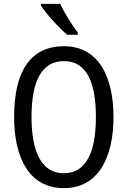

<svg xmlns="http://www.w3.org/2000/svg" viewBox="-20 -963 659 993"><path d="M291 -943H192V-934C217 -893 286 -818 328 -783H382V-795C353 -832 312 -898 291 -943ZM567 -358C567 -568 488 -724 311 -724C139 -724 53 -596 53 -359C53 -151 128 10 311 10C488 10 567 -148 567 -358ZM143 -358C143 -546 197 -647 311 -647C422 -647 476 -547 476 -358C476 -168 421 -67 310 -67C199 -67 143 -170 143 -358Z"/></svg>

Font: Noto Sans Malayalam Condensed
Style: Regular
Weight: 400
Width: 3
Designer: Jelle Bosma - Monotype Design Team
Foundry: Monotype Imaging Inc.
Version: Version 2.104